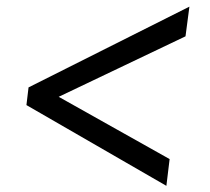

<svg xmlns="http://www.w3.org/2000/svg" viewBox="-20 -616 648 592"><path d="M68 -346.5 564 -595.5 552 -504 161 -317.5 503 -125.5 493 -43 61.5 -292Z"/></svg>

Font: Merriweather 28pt Medium
Style: Italic
Weight: 500
Italic angle: -7.8°
Version: Version 2.101